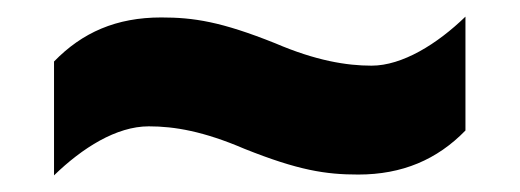

<svg xmlns="http://www.w3.org/2000/svg" viewBox="-20 -468 626 231"><path d="M274 -289C339 -263 372 -258 411 -258C464 -258 506 -276 540 -311V-448C506 -415 464 -389 427 -389C397 -389 360 -395 311 -416C246 -442 213 -447 174 -447C120 -447 79 -429 45 -394V-257C79 -290 120 -316 159 -316C190 -316 225 -310 274 -289Z"/></svg>

Font: Noto Sans Thai Looped Black
Style: Regular
Weight: 900
Designer: Sasikarn Vongin, Ben Mitchell
Foundry: The Fontpad Ltd
Version: Version 1.001